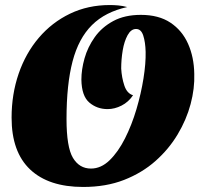

<svg xmlns="http://www.w3.org/2000/svg" viewBox="-20 -720 807 762"><path d="M310 22Q173 22 99.5 -47.5Q26 -117 26 -253Q26 -346 54 -427.5Q82 -509 134 -570Q186 -631 257.5 -665.5Q329 -700 416 -700Q432 -700 449 -698.5Q466 -697 485 -692Q398 -673 345 -620.5Q292 -568 268 -476.5Q244 -385 244 -248Q244 -136 269.5 -93.5Q295 -51 341 -51Q381 -51 415 -84Q449 -117 476 -170.5Q503 -224 521.5 -286.5Q540 -349 549.5 -409Q559 -469 558 -514Q557 -553 548.5 -579Q540 -605 520 -605Q500 -605 486.5 -580.5Q473 -556 467 -520Q461 -484 461 -448Q463 -412 473.5 -380.5Q484 -349 508 -342Q490 -315 462.5 -301Q435 -287 407 -287Q365 -287 334.5 -313Q304 -339 303 -404Q303 -444 315.5 -488.5Q328 -533 356 -572.5Q384 -612 429.5 -636.5Q475 -661 539 -661Q610 -661 656.5 -630Q703 -599 726.5 -546Q750 -493 751 -427Q753 -369 736.5 -307Q720 -245 685 -186.5Q650 -128 597 -81Q544 -34 472.5 -6Q401 22 310 22Z"/></svg>

Font: Sansita Swashed Black
Style: Regular
Weight: 900
Designer: Pablo Cosgaya
Foundry: Omnibus-Type
Version: Version 1.003; ttfautohint (v1.8.3)